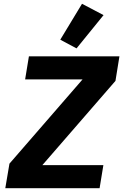

<svg xmlns="http://www.w3.org/2000/svg" viewBox="-20 -996 652 1016"><path d="M507 0H8L30 -130L417 -576H113L133 -698H612L591 -568L204 -122H527ZM385 -740 299 -786 414 -976 528 -916Z"/></svg>

Font: iA Writer Mono V
Style: Regular
Weight: 400
Italic angle: -9.5°
Designer: Mike Abbink, Paul van der Laan, Pieter van Rosmalen
Foundry: Bold Monday
Version: Version 2.000